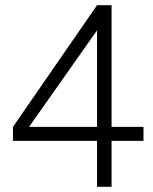

<svg xmlns="http://www.w3.org/2000/svg" viewBox="-20 -703 590 740"><path d="M533 -160H410V17H354V-160H30V-214L354 -683H410V-214H533ZM354 -214V-586L92 -214Z"/></svg>

Font: Biryani ExtraLight
Style: Regular
Weight: 275
Designer: Dan Reynolds and Mathieu Reguer
Foundry: Dan Reynolds and Mathieu Reguer
Version: Version 1.004; ttfautohint (v1.1) -l 5 -r 5 -G 72 -x 0 -D la